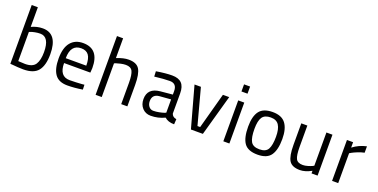

<svg xmlns="http://www.w3.org/2000/svg" viewBox="-21 -1456 4337 2205"><g transform="rotate(20 2148.0 -354.0)"><path d="M308 -510Q489 -510 489 -259Q489 -123 436 -56.5Q383 10 255 10Q228 10 188 7.5Q148 5 122 2L95 0V-718H170V-478Q237 -510 308 -510ZM254 -56Q347 -56 380 -108Q413 -160 413 -257Q413 -443 301 -443Q270 -443 237 -436.5Q204 -430 187 -423L170 -416V-60Q227 -56 254 -56Z M799 -56Q831 -56 875.5 -58Q920 -60 949 -62L977 -65L979 -6Q878 10 794 10Q688 10 641.5 -55.5Q595 -121 595 -247Q595 -378 649 -444Q703 -510 801 -510Q997 -510 997 -276L993 -219H672Q672 -56 799 -56ZM671 -278H922Q922 -366 892.5 -406Q863 -446 801 -446Q672 -446 671 -278Z M1212 0H1137V-718H1212V-476Q1294 -510 1358 -510Q1455 -510 1490 -452.5Q1525 -395 1525 -261V0H1450V-260Q1450 -359 1429.5 -400.5Q1409 -442 1347 -442Q1320 -442 1286 -434.5Q1252 -427 1232 -420L1212 -412Z M2044 -347V-101Q2055 -62 2104 -54L2100 10Q2024 10 1983 -29Q1902 10 1812 10Q1750 10 1710 -32.5Q1670 -75 1670 -143Q1670 -278 1823 -292L1970 -306V-348Q1970 -441 1885 -441Q1849 -441 1802.5 -437.5Q1756 -434 1727 -430L1698 -427L1695 -491Q1811 -510 1888 -510Q1967 -510 2005.5 -470.5Q2044 -431 2044 -347ZM1970 -247 1832 -236Q1746 -229 1746 -145Q1746 -106 1767 -80Q1788 -54 1821 -54Q1855 -54 1892 -61.5Q1929 -69 1949 -76L1970 -84Z M2164 -500H2242L2359 -63H2392L2511 -500H2588L2448 0H2302Z M2698 0V-500H2772V0ZM2698 -609V-696H2772V-609Z M3118 -510Q3228 -510 3277 -445Q3326 -380 3326 -255Q3326 -124 3280 -57Q3234 10 3118 10Q3000 10 2954 -55Q2908 -120 2908 -257Q2908 -384 2956 -447Q3004 -510 3118 -510ZM3118 -55Q3196 -55 3222.5 -104Q3249 -153 3249 -255Q3249 -350 3218.5 -397Q3188 -444 3118 -444Q3044 -444 3014.5 -400Q2985 -356 2985 -257Q2985 -151 3012 -103Q3039 -55 3118 -55Z M3776 -500H3850V0H3776V-32Q3700 10 3636 10Q3539 10 3504 -45.5Q3469 -101 3469 -239V-500H3543V-240Q3543 -136 3563.5 -96Q3584 -56 3647 -56Q3674 -56 3706 -65.5Q3738 -75 3757 -84L3776 -94Z M4027 0V-500H4102V-434Q4177 -491 4268 -510V-432Q4228 -424 4186.5 -407Q4145 -390 4124 -378L4102 -365V0Z"/></g></svg>

Font: TypoPRO Titillium Maps
Style: 400 wt
Weight: 400
Designer: Campivisivi
Foundry: Accademia di Belle Arti di Urbino and students of MA course of Visual design
Version: Version 001.001